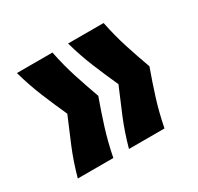

<svg xmlns="http://www.w3.org/2000/svg" viewBox="-92 -557 603 585"><g transform="rotate(-30 209.5 -264.5)"><path d="M333 -79H208Q222 -130 241 -176Q260 -222 279 -266Q259 -310 240.5 -355Q222 -400 208 -450H333Q343 -400 357.5 -355Q372 -310 388 -266Q372 -222 357.5 -176Q343 -130 333 -79ZM153 -79H28Q42 -130 61 -176Q80 -222 99 -266Q79 -310 60.5 -355Q42 -400 28 -450H153Q163 -400 177.5 -355Q192 -310 208 -266Q192 -222 177.5 -176Q163 -130 153 -79Z"/></g></svg>

Font: Bricolage Grotesque 96pt ExtraBold 96pt SemiBold
Style: Regular
Weight: 600
Version: Version 1.001;gftools[0.9.33.dev8+g029e19f]